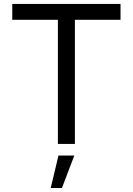

<svg xmlns="http://www.w3.org/2000/svg" viewBox="-20 -727 671 970"><path d="M42 -707H588.9V-627H42ZM272.5 -707H358.4V0H272.5ZM293 222.7H236.3L275.4 58.6H355.5Z"/></svg>

Font: Wanted Sans Std Variable
Style: Regular
Weight: 400
Designer: Original Design by Kil Hyung-jin and Kang Hanbin, Wanted Lab, Inc;
Foundry: Wanted Lab, Inc.
Version: Version 1.003;Glyphs 3.2 (3227)